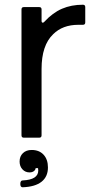

<svg xmlns="http://www.w3.org/2000/svg" viewBox="-20 -583 403 813"><path d="M81 0Q71 0 71 -10V-543Q71 -553 81 -553H146Q156 -553 156 -543V-495Q156 -487 161 -487Q165 -487 168 -491Q203 -529 242.5 -546Q282 -563 331 -563Q341 -563 341 -553V-488Q341 -478 331 -478H312Q245 -478 205 -438Q156 -391 156 -291V-10Q156 0 146 0ZM66 196Q66 181 76 181Q142 178 142 139Q142 133 141 129H131Q130 137 123 142Q116 147 105 147Q87 147 75 134Q63 121 63 101Q63 79 77 65.5Q91 52 114 52Q146 52 164.5 72Q183 92 183 126Q183 165 156 186.5Q129 208 76 210Q66 210 66 196Z"/></svg>

Font: Open Sauce Two
Style: Regular
Weight: 400
Designer: Alfredo Marco Pradil
Foundry: Creative Sauce Fz LLC
Version: Version 1.477